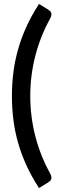

<svg xmlns="http://www.w3.org/2000/svg" viewBox="-20 -801 311 974"><path d="M133.5 -314Q133.5 -209 159.5 -108.8Q185.5 -8.5 235 80Q239.5 89 240.5 96Q241.5 103 239.5 108.2Q237.5 113.5 233.8 117Q230 120.5 225.5 123.5L178 153Q140.5 95.5 114.5 38.8Q88.5 -18 72 -75.8Q55.5 -133.5 48 -192.8Q40.5 -252 40.5 -314Q40.5 -375.5 48 -434.8Q55.5 -494 72 -551.8Q88.5 -609.5 114.5 -666.5Q140.5 -723.5 178 -781L225.5 -751.5Q230 -748.5 233.8 -745Q237.5 -741.5 239.5 -736.2Q241.5 -731 240.5 -724Q239.5 -717 235 -708Q185.5 -619 159.5 -519Q133.5 -419 133.5 -314Z"/></svg>

Font: Lato SemiBold
Style: Regular
Weight: 600
Designer: Lukasz Dziedzic with Adam Twardoch and Botio Nikoltchev
Foundry: tyPoland Lukasz Dziedzic
Version: Version 2.015; 2015-08-06; http://www.latofonts.com/